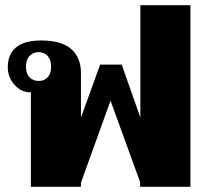

<svg xmlns="http://www.w3.org/2000/svg" viewBox="-20 -720 804 740"><path d="M99 -364Q62 -364 36 -393Q10 -422 10 -461Q10 -511 42 -537.5Q74 -564 138 -564Q218 -564 255 -530.5Q292 -497 292 -439V-267L366 -471H449L521 -267V-700H714V0H520V-18L406 -332L292 -16V0H99ZM177 -463Q177 -490 163.5 -504.5Q150 -519 129 -519Q108 -519 94 -504.5Q80 -490 80 -463Q80 -436 94 -422Q108 -408 129 -408Q150 -408 163.5 -422Q177 -436 177 -463Z"/></svg>

Font: Trirong Black
Style: Regular
Weight: 900
Designer: Katatrad Team
Foundry: CadsonDemak
Version: Version 1.001